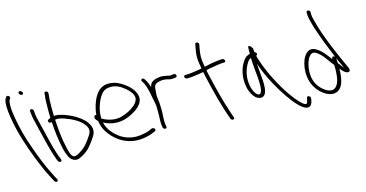

<svg xmlns="http://www.w3.org/2000/svg" viewBox="-181 -1175 3481 1825"><g transform="rotate(-15 1559.5 -262.5)"><path d="M-48 -346C-20 -235 37 -79 78 16C99 66 116 105 132 134C147 163 156 181 161 189L168 202C170 207 175 210 179 212C196 220 206 208 199 191L192 179C188 170 179 152 164 124C122 43 82 -57 45 -163C5 -270 -25 -387 -41 -491C-51 -555 -54 -589 -49 -632C-48 -644 -45 -652 -41 -656L-35 -665C-33 -668 -32 -673 -33 -678C-36 -689 -45 -696 -55 -696C-60 -696 -64 -694 -66 -691L-72 -682C-87 -663 -90 -625 -88 -588C-88 -566 -84 -535 -78 -494C-72 -453 -62 -404 -48 -346Z M57 -690C60 -679 71 -670 82 -670C93 -670 99 -677 96 -688C93 -699 81 -709 70 -709C59 -709 54 -701 57 -690ZM140 -370C145 -347 151 -324 157 -298C163 -272 169 -245 177 -216L199 -128C209 -88 233 -15 244 15L250 26C252 31 256 34 261 37C276 47 289 33 283 18L279 8C276 1 269 -16 260 -43C234 -123 212 -214 193 -298C187 -324 180 -348 175 -371C164 -408 157 -445 155 -475L154 -494C154 -499 151 -504 147 -508C134 -521 117 -515 117 -500L119 -480C121 -448 129 -410 140 -370Z M257 -367C254 -347 277 -340 290 -346C294 -262 305 -166 327 -69C342 -16 357 33 395 52C424 67 451 59 473 46C503 33 529 13 553 -9C575 -30 638 -112 647 -143C652 -161 653 -179 649 -197C645 -215 635 -234 621 -253C592 -293 540 -328 494 -351C451 -372 393 -396 343 -398C337 -398 331 -398 324 -397C322 -444 323 -491 324 -533C324 -553 325 -572 328 -590L330 -618C330 -623 329 -627 326 -632C317 -646 294 -644 294 -630L291 -602C288 -583 287 -563 287 -542C287 -496 284 -448 287 -398C287 -395 288 -388 285 -388L264 -377C259 -375 258 -372 257 -367ZM363 -70C339 -173 331 -271 326 -360C334 -361 341 -362 350 -362C367 -361 388 -356 411 -349C475 -327 554 -289 593 -236C603 -222 610 -209 613 -197C616 -185 615 -173 611 -160C607 -147 595 -126 574 -98C554 -69 536 -49 524 -38C512 -26 499 -16 486 -8C467 5 448 20 422 23C384 30 373 -34 363 -70Z M693 -287C688 -270 705 -253 717 -243L718 -240C727 -183 743 -149 775 -107C840 -19 951 45 1084 29C1124 24 1154 16 1179 6L1214 -8C1219 -10 1221 -14 1222 -18C1226 -34 1205 -45 1193 -42L1159 -27C1137 -18 1107 -12 1070 -7C995 3 922 -20 873 -56C822 -93 775 -145 758 -217C792 -198 830 -185 878 -182C942 -178 995 -198 1034 -218C1087 -245 1140 -282 1153 -338C1162 -397 1119 -452 1079 -486C1043 -516 1001 -544 952 -555C853 -576 804 -532 771 -479C743 -434 721 -366 716 -302C700 -308 695 -296 693 -287ZM752 -258 753 -266C751 -336 777 -409 805 -456C827 -492 850 -518 898 -523C965 -531 1017 -497 1057 -462C1086 -437 1125 -396 1117 -352C1110 -324 1088 -300 1064 -283C1033 -258 992 -239 945 -225C879 -205 800 -227 752 -258Z M1294 -25C1296 -15 1305 -6 1315 -6C1327 -6 1332 -12 1331 -23L1327 -42C1320 -91 1329 -138 1328 -187C1326 -219 1328 -251 1323 -281C1320 -303 1316 -327 1318 -345L1320 -373L1323 -403C1326 -433 1342 -448 1373 -454L1387 -457C1404 -461 1425 -460 1444 -457C1463 -454 1483 -444 1502 -447C1511 -447 1524 -448 1531 -450H1538C1559 -454 1548 -491 1526 -486H1520C1510 -484 1503 -484 1493 -482C1489 -482 1484 -483 1480 -484L1463 -488C1456 -490 1448 -491 1441 -492L1420 -495C1396 -498 1374 -492 1356 -489L1337 -483C1331 -480 1324 -477 1318 -473C1300 -461 1292 -446 1288 -422C1277 -457 1265 -487 1247 -511C1233 -534 1203 -517 1218 -497C1223 -488 1227 -485 1233 -473C1246 -446 1255 -413 1263 -379C1266 -365 1268 -352 1270 -341C1274 -322 1276 -308 1280 -292L1284 -274C1286 -266 1287 -257 1288 -249C1287 -247 1288 -245 1289 -243C1290 -209 1291 -174 1290 -141C1289 -109 1286 -76 1291 -45Z M1617 -432C1619 -422 1630 -414 1639 -414H1647C1701 -414 1753 -426 1803 -433C1806 -416 1810 -399 1814 -380C1847 -235 1889 -71 1935 52L1938 62C1949 86 1982 79 1973 57L1969 47C1966 40 1961 23 1952 -4C1915 -111 1878 -257 1850 -380C1845 -401 1840 -422 1837 -441C1858 -449 1885 -452 1910 -456C1939 -461 1981 -469 2009 -469H2018C2028 -469 2034 -476 2032 -486C2029 -497 2020 -505 2009 -505H2000C1994 -505 1980 -504 1960 -501C1917 -497 1868 -487 1831 -478C1829 -485 1827 -491 1827 -497C1814 -569 1818 -597 1827 -654L1835 -696C1839 -719 1802 -730 1799 -710L1791 -667C1780 -609 1777 -576 1791 -499C1792 -490 1794 -480 1795 -470C1786 -469 1779 -467 1770 -465C1729 -459 1680 -450 1638 -450H1631C1621 -450 1615 -441 1617 -432Z M2165 -175C2176 -136 2197 -96 2221 -75C2251 -51 2288 -46 2309 -73C2331 -102 2333 -156 2330 -210C2326 -265 2320 -323 2316 -378C2344 -296 2379 -219 2422 -143C2468 -60 2532 38 2589 96C2616 124 2640 141 2659 147C2706 161 2720 124 2726 94L2729 72C2733 49 2692 37 2693 59L2688 80C2686 93 2682 103 2677 110C2675 114 2670 115 2662 112C2650 109 2634 96 2613 75C2590 51 2564 19 2536 -21C2463 -127 2389 -265 2344 -402C2338 -421 2332 -438 2329 -453C2338 -455 2343 -461 2341 -471C2340 -480 2334 -485 2323 -488C2320 -505 2320 -518 2318 -529C2299 -559 2281 -572 2277 -549C2276 -538 2275 -504 2276 -486C2275 -485 2273 -485 2272 -485C2234 -473 2218 -454 2199 -422C2171 -378 2152 -311 2156 -240C2158 -216 2160 -194 2165 -175ZM2192 -234C2189 -298 2207 -359 2232 -400C2244 -420 2253 -437 2276 -445C2276 -375 2289 -291 2293 -216C2296 -173 2296 -55 2241 -100C2211 -128 2194 -185 2192 -234Z M2744 -135C2753 -65 2784 -11 2825 28C2861 62 2915 97 2972 83C3048 59 3060 -40 3062 -129C3078 -109 3109 -73 3135 -75C3154 -77 3158 -95 3148 -116C3114 -191 3076 -273 3042 -358C3006 -447 2968 -546 2945 -644C2939 -666 2936 -684 2936 -697V-720C2936 -743 2898 -748 2899 -727V-705C2900 -688 2903 -668 2910 -643C2915 -620 2923 -592 2933 -560C2967 -457 3010 -347 3050 -252C3050 -251 3051 -250 3052 -249C3048 -253 3043 -255 3039 -256C3021 -259 3021 -245 3021 -232C2986 -280 2946 -334 2897 -362C2823 -407 2778 -336 2762 -293C2746 -250 2736 -197 2744 -135ZM2802 -56C2776 -108 2775 -165 2781 -208C2787 -250 2801 -296 2825 -321C2838 -337 2859 -347 2885 -332C2911 -318 2943 -285 2961 -259L2995 -213C3004 -201 3014 -186 3024 -176C3026 -108 3022 -31 2997 12C2978 41 2955 62 2905 43C2866 27 2823 -14 2802 -56ZM3061 -183 3058 -234C3075 -196 3090 -160 3107 -126C3100 -134 3093 -142 3086 -151C3078 -162 3070 -174 3061 -183Z"/></g></svg>

Font: Stray Cat
Style: OpObl
Weight: 400
Version: Version 1.0